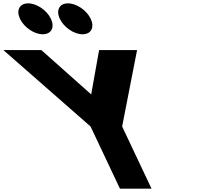

<svg xmlns="http://www.w3.org/2000/svg" viewBox="-353 -1123 1283 1143"><path d="M-185.4 -1103C-236.4 -1103 -258 -1062 -233.9 -1011C-209.8 -960 -149.4 -919 -98.4 -919C-47.4 -919 -25.8 -960 -49.9 -1011C-74 -1062 -134.4 -1103 -185.4 -1103ZM51.6 -1103C0.6 -1103 -21 -1062 3.1 -1011C27.2 -960 87.6 -919 138.6 -919C189.6 -919 211.2 -960 187.1 -1011C163 -1062 102.6 -1103 51.6 -1103ZM-333 -825 186.1 -370 361 0H549L374.1 -370L463 -825H237L189.8 -561L-107 -825Z"/></svg>

Font: Hussar
Style: BdOpOblFive
Weight: 700
Foundry: Cannot Into Space Fonts
Version: Version 2.00